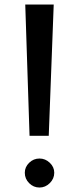

<svg xmlns="http://www.w3.org/2000/svg" viewBox="-20 -818 350 850"><path d="M217.8 -797.9 195.8 -216.8H110.8L91.8 -797.9ZM154.8 -116.2Q180.7 -116.2 200.4 -97.4Q220.2 -78.6 220.2 -53.2Q220.2 -26.9 200.4 -7.3Q180.7 12.2 154.8 12.2Q128.4 12.2 109.1 -7.1Q89.8 -26.4 89.8 -53.2Q89.8 -78.6 109.1 -97.4Q128.4 -116.2 154.8 -116.2Z"/></svg>

Font: Stilu
Style: Regular
Weight: 400
Designer: Genilson Lima Santos
Foundry: Genilson Lima Santos
Version: Version 1.200;PS 001.200;hotconv 1.0.88;makeotf.lib2.5.64775